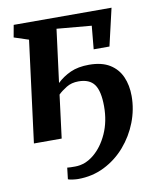

<svg xmlns="http://www.w3.org/2000/svg" viewBox="-84 -622 736 886"><g transform="rotate(-10 284.0 -179.0)"><path d="M200.3 -254.7Q227.5 -280.9 263.6 -297.3Q299.7 -313.6 350.6 -313.6Q410.4 -313.6 447.6 -290.5Q484.8 -267.5 502.3 -227.7Q519.8 -187.9 519.8 -137.4Q519.8 -74.9 496.8 -15.3Q473.8 44.3 432.2 92.3Q390.6 140.4 334 168.7Q277.5 197 210.5 197Q200.7 197 185.4 195Q170 193 163.4 190L169.6 136.5Q175.5 137.3 185.8 137.6Q196.1 137.8 206.9 137.8Q253.8 137.8 294.6 104.5Q335.4 71.1 360.9 14.4Q386.3 -42.3 386.3 -112.3Q386.3 -184.1 363.7 -215.3Q341.2 -246.5 289.6 -246.5Q256.8 -246.5 232.9 -231.7Q209 -217 193.4 -201.7L167.8 0H37.7L98.7 -475.6L30.5 -498L40.8 -555.2L499.2 -554.8L458.7 -380H384.7L394.9 -488.8L232.3 -503.2Z"/></g></svg>

Font: Merriweather 7pt Light
Style: Italic
Weight: 300
Italic angle: -7.8°
Designer: Eben Sorkin
Foundry: Eben Sorkin
Version: Version 2.200;gftools[0.9.31]